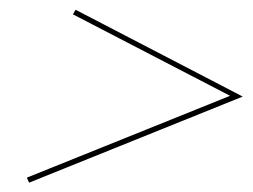

<svg xmlns="http://www.w3.org/2000/svg" viewBox="-20 -489 532 403"><path d="M41.1 -105.6 36.3 -116.1 462.9 -287.9 133.1 -458.9 138.7 -468.5 489.5 -286.3Z"/></svg>

Font: Playfair 144pt Light
Style: Italic
Weight: 300
Italic angle: -15.6°
Designer: Claus Eggers Sørensen
Foundry: Claus Eggers Sørensen
Version: Version 2.001;gftools[0.9.30]